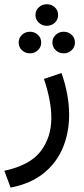

<svg xmlns="http://www.w3.org/2000/svg" viewBox="-26 -603 388 886"><path d="M137.7 -533.7Q137.7 -555.2 153.1 -569.3Q168.5 -583.5 189.9 -583.5Q211.9 -583.5 227.1 -569.3Q242.2 -555.2 242.2 -533.7Q242.2 -512.7 227.1 -498.3Q211.9 -483.9 189.9 -483.9Q168.5 -483.9 153.1 -498.3Q137.7 -512.7 137.7 -533.7ZM215.8 -406.7Q215.8 -427.7 231 -442.1Q246.1 -456.5 268.1 -456.5Q289.6 -456.5 304.7 -442.4Q319.8 -428.2 319.8 -406.7Q319.8 -385.7 304.7 -371.3Q289.6 -356.9 268.1 -356.9Q246.1 -356.9 231 -371.3Q215.8 -385.7 215.8 -406.7ZM60.1 -406.7Q60.1 -427.7 75.2 -442.1Q90.3 -456.5 112.3 -456.5Q133.8 -456.5 148.9 -442.4Q164.1 -428.2 164.1 -406.7Q164.1 -385.7 148.9 -371.3Q133.8 -356.9 112.3 -356.9Q90.3 -356.9 75.2 -371.3Q60.1 -385.7 60.1 -406.7ZM22.9 262.7 -5.9 185.1Q113.3 159.2 162.1 94.5Q210.9 29.8 210.9 -58.6Q210.9 -100.1 201.9 -145.8Q192.9 -191.4 176.8 -238.8L257.8 -266.1Q293 -166 293 -73.2Q293 8.3 264.4 77.9Q235.8 147.5 176 196Q116.2 244.6 22.9 262.7Z"/></svg>

Font: Vazirmatn RD FD
Style: Regular
Weight: 400
Designer: Saber Rastikerdar
Foundry: Saber Rastikerdar
Version: Version 33.003